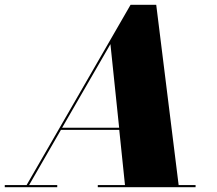

<svg xmlns="http://www.w3.org/2000/svg" viewBox="-70 -785 910 805"><path d="M-50 -9V0H170V-9H52L185.5 -240.5H430L454 -9H340V0H750V-9H679L585 -765H477.5L41.5 -9ZM393 -600 429.5 -249.5H190.5Z"/></svg>

Font: Bodoni* 24pt Fatface
Style: Italic
Weight: 900
Italic angle: -13°
Version: Version 2.3